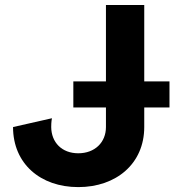

<svg xmlns="http://www.w3.org/2000/svg" viewBox="-20 -743 705 776"><path d="M189.9 -265.1 32.7 -229.5C32.7 -81.5 143.1 13.2 296.4 13.2C449.7 13.2 563 -81.5 563 -229.5V-308.6H665V-414.1H563V-722.7H408.2V-414.1H276.4V-308.6H408.2V-229.5C408.2 -167.5 363.3 -123.5 296.4 -123.5C230 -123.5 187.5 -167.5 187 -229.5C187 -251.5 189.5 -262.2 189.9 -265.1Z"/></svg>

Font: Giphurs ExtraBold
Style: Regular
Weight: 800
Version: Version 1.000